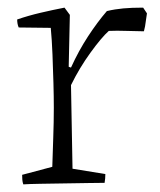

<svg xmlns="http://www.w3.org/2000/svg" viewBox="-20 -479 420 503"><path d="M41 4Q39 -2 38.5 -8Q38 -14 38 -21L117 -42Q118 -78 119.5 -118.5Q121 -159 121 -197Q121 -225 120 -261.5Q119 -298 117.5 -336Q116 -374 113 -406L29 -407Q25 -416 25 -428Q54 -438 86 -445.5Q118 -453 149 -459L163 -440L160 -304L166 -302Q186 -346 210.5 -383.5Q235 -421 260 -450Q281 -455 303 -457Q325 -459 355 -459L365 -444L360 -410L357 -397Q342 -397 313.5 -398Q285 -399 265 -398Q246 -381 217 -341Q188 -301 166 -256L170 -37L256 -23Q256 -11 254 0Q240 0 211.5 0.5Q183 1 149 1.5Q115 2 85.5 2.5Q56 3 41 4Z"/></svg>

Font: Labrada Light
Style: Regular
Weight: 300
Designer: Mercedes Jáuregui
Foundry: Omnibus-Type Team
Version: Version 1.000; ttfautohint (v1.8.4.7-5d5b)